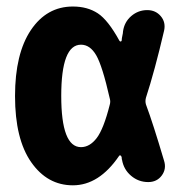

<svg xmlns="http://www.w3.org/2000/svg" viewBox="-20 -550 540 580"><path d="M311.5 -233.4Q314.5 -243.2 311.5 -252.9Q289.1 -351.6 270.5 -383.3Q252 -415 224.6 -415Q165 -415 165 -260.3Q165 -105.5 224.6 -105.5Q251 -105.5 272 -132.8Q293 -160.2 311.5 -233.4ZM420.9 -234.4Q442.4 -176.8 475.6 -64.5Q483.4 -40 468.8 -20Q454.1 0 427.7 0Q398.4 0 376 -19Q353.5 -38.1 348.6 -67.4Q347.7 -68.4 347.7 -72.3Q347.7 -76.2 346.7 -77.1Q345.7 -80.1 343.3 -80.6Q340.8 -81.1 339.8 -79.1Q279.3 9.8 200.2 9.8Q123 9.8 74.2 -60.1Q25.4 -129.9 25.4 -259.8Q25.4 -387.7 73.2 -459Q121.1 -530.3 200.2 -530.3Q244.1 -530.3 275.4 -509.8Q306.6 -489.3 340.8 -426.8Q343.8 -422.9 346.7 -425.8Q347.7 -426.8 347.7 -428.7Q347.7 -433.6 349.6 -441.9Q351.6 -450.2 351.6 -455.1Q355.5 -483.4 376.5 -501.5Q397.5 -519.5 424.8 -519.5Q450.2 -519.5 465.8 -501Q481.4 -482.4 475.6 -457Q447.3 -335.9 420.9 -254.9Q418 -244.1 420.9 -234.4Z"/></svg>

Font: Rounded-X Mgen+ 2m bold
Style: Bold
Weight: 700
Designer: [Source Han Sans]
Ryoko NISHIZUKA  (kana & ideographs); Paul D. Hunt (Latin, Greek & Cyrillic); Wenlong ZHANG  (bopomofo
Version: Version 1.059.20150602